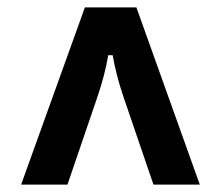

<svg xmlns="http://www.w3.org/2000/svg" viewBox="-20 -783 596 518"><path d="M37 -285 209 -763H348L519 -285H394L313 -522Q293 -581 284 -634H272Q263 -581 243 -522L162 -285Z"/></svg>

Font: Open Sauce Sans
Style: Bold
Weight: 700
Designer: Alfredo Marco Pradil
Foundry: Creative Sauce Fz LLC
Version: Version 1.477